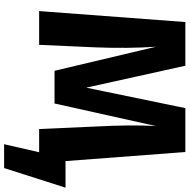

<svg xmlns="http://www.w3.org/2000/svg" viewBox="-14 -718 899 910"><g transform="rotate(90 435.0 -263.5)"><path d="M744 -125H870L777 166H664L702 0H592L580 -271Q571 -439 578 -554L471 -73H316L202 -554Q211 -420 205 -269L193 0H33L85 -693H292L396 -223L493 -693H701Z"/></g></svg>

Font: FiraGO
Style: Bold
Weight: 700
Designer: bBox Type
Foundry: bBox Type GmbH
Version: Version 1.001;PS 001.001;hotconv 1.0.88;makeotf.lib2.5.64775